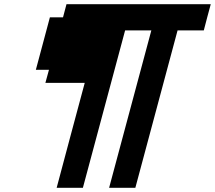

<svg xmlns="http://www.w3.org/2000/svg" viewBox="-20 -895 1024 915"><path d="M500 0H625L826.2 -750H951.2Q956.5 -770.5 967.5 -812.5Q978.5 -854.5 984.4 -875H296.9L280.3 -812.5H217.8Q206.5 -770.5 184.3 -687.3Q162.1 -604 150.9 -562.5H213.4L196.3 -500H383.8Q361.3 -417 316.7 -250Q272 -83 250 0H375L576.2 -750H701.2Z"/></svg>

Font: Faithful 32x
Style: Oblique
Weight: 400
Foundry: Faithful Resource Pack
Version: Version 1.0; January 27, 2023